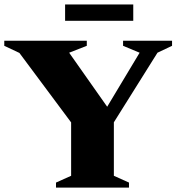

<svg xmlns="http://www.w3.org/2000/svg" viewBox="-34 -856 806 876"><path d="M54.5 -614.5 -14.5 -647V-670H362V-647L281.5 -615.5L455 -369L603 -615.5L527.5 -647V-670H751V-647L684.5 -615.5L485.5 -298V-54L554.5 -23V0H221.5V-23L290.5 -54V-297.5ZM263 -761V-835.5H574V-761Z"/></svg>

Font: Newsreader 16pt ExtraBold
Style: Regular
Weight: 800
Designer: Hugues Gentile
Foundry: Production Type
Version: Version 1.003; ttfautohint (v1.8.3)